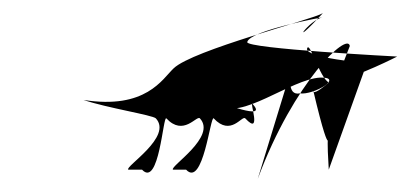

<svg xmlns="http://www.w3.org/2000/svg" viewBox="-20 -464 624 292"><path d="M107 -312C142 -300 212 -289 217 -284C243 -256 170 -211 175 -206H196C222 -178 228 -289 233 -284C259 -256 279 -289 284 -284C310 -256 238 -211 243 -206H263C289 -178 300 -289 305 -284C331 -256 348 -289 353 -284C379 -256 359 -311 364 -306C390 -278 311 -311 316 -306C342 -278 423 -344 467 -346C504 -347 457 -319 436 -322C416 -318 421 -349 425 -365L372 -192C427 -340 509 -416 512 -394L496 -353C496 -353 453 -311 456 -328C489 -188 474 -302 480 -206L538 -368C538 -368 444 -376 447 -390C451 -405 469 -334 484 -338C528 -349 584 -378 584 -378C584 -378 354 -390 356 -400C360 -418 472 -438 472 -438C450 -435 416 -384 471 -444C455 -434 273 -388 244 -360C227 -344 202 -297 107 -312Z"/></svg>

Font: Interstorm
Style: Obl
Weight: 400
Version: Version 0.7